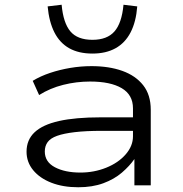

<svg xmlns="http://www.w3.org/2000/svg" viewBox="-20 -782 773 810"><path d="M310 8Q246 8 197 -11Q148 -30 120 -64Q92 -98 92 -142Q92 -192 126 -224Q160 -256 229 -271.5Q298 -287 405 -287H557V-230H410Q342 -230 295.5 -224.5Q249 -219 221 -209Q193 -199 181 -182.5Q169 -166 169 -143Q169 -99 211.5 -76.5Q254 -54 319 -54Q377 -54 428 -74.5Q479 -95 510 -130.5Q541 -166 541 -207V-325Q541 -382 493.5 -410Q446 -438 360 -438Q302 -438 246.5 -424Q191 -410 145 -381L118 -441Q151 -461 191.5 -474.5Q232 -488 276.5 -495.5Q321 -503 366 -503Q440 -503 496 -483Q552 -463 584 -422.5Q616 -382 616 -319V0H547V-110V-111Q527 -82 494.5 -54Q462 -26 416 -9Q370 8 310 8ZM370 -556Q312 -556 272 -578.5Q232 -601 209.5 -645.5Q187 -690 181 -755L240 -762Q247 -685 277 -649.5Q307 -614 370 -614Q432 -614 463 -649.5Q494 -685 501 -762L559 -755Q554 -690 531 -645.5Q508 -601 467.5 -578.5Q427 -556 370 -556Z"/></svg>

Font: Nunito Sans 7pt Expanded Light
Style: Regular
Weight: 300
Width: 7
Designer: Vernon Adams
Foundry: Vernon Adams
Version: Version 3.101;gftools[0.9.27]